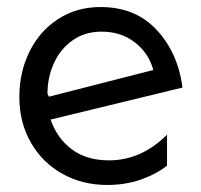

<svg xmlns="http://www.w3.org/2000/svg" viewBox="-20 -515 573 546"><path d="M290 -59Q226 -59 184 -90.5Q142 -122 124 -175L499 -266Q486 -365 425.5 -430Q365 -495 266 -495Q198 -495 145.5 -461Q93 -427 64 -368.5Q35 -310 35 -239Q35 -167 67.5 -110Q100 -53 157 -21Q214 11 285 11Q336 11 379.5 -4Q423 -19 455 -44V-132Q382 -59 290 -59ZM269 -425Q324 -425 363.5 -394.5Q403 -364 416 -316L119 -240L115 -249Q115 -294 133 -334.5Q151 -375 186 -400Q221 -425 269 -425Z"/></svg>

Font: Geom Light
Style: Regular
Weight: 300
Version: Version 1.102